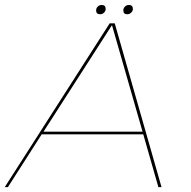

<svg xmlns="http://www.w3.org/2000/svg" viewBox="-32 -774 790 794"><path d="M-12.5 0 421.5 -677.5H442.5L636 0H623L560.5 -218.5H140.5L0.5 0ZM148 -229.5H557.5L431.5 -668.5H430ZM494.5 -715Q478 -715 478 -731Q478 -740.5 485 -747Q492 -753.5 501 -753.5Q517.5 -753.5 517.5 -737Q517.5 -728 510.2 -721.5Q503 -715 494.5 -715ZM382 -715Q365.5 -715 365.5 -731Q365.5 -740.5 372.5 -747Q379.5 -753.5 388.5 -753.5Q405 -753.5 405 -737Q405 -728 398 -721.5Q391 -715 382 -715Z"/></svg>

Font: Anybody ExtraExpanded Thin
Style: Italic
Weight: 100
Width: 8
Italic angle: -10°
Designer: Tyler Finck
Foundry: Etcetera Type Company
Version: Version 1.010; ttfautohint (v1.8.3) -l 8 -r 50 -G 200 -x 14 